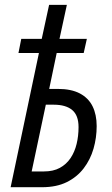

<svg xmlns="http://www.w3.org/2000/svg" viewBox="-20 -782 469 802"><path d="M24.4 0 142.6 -560.5H57.1L68.8 -619.6H154.3L185.1 -761.7H259.3L228.5 -619.6H342.8L329.6 -560.5H216.8L185.5 -410.6H221.7Q277.8 -410.6 313.7 -391.6Q349.6 -372.6 366.7 -337.9Q383.8 -303.2 383.8 -255.4Q383.8 -206.5 370.6 -160.9Q357.4 -115.2 329.6 -78.9Q301.8 -42.5 258.8 -21.2Q215.8 0 155.8 0ZM112.3 -65.9H164.1Q202.6 -65.9 230 -80.8Q257.3 -95.7 274.7 -121.6Q292 -147.5 300 -180.7Q308.1 -213.9 308.1 -251Q308.1 -300.3 281.5 -322.5Q254.9 -344.7 204.1 -344.7H171.4Z"/></svg>

Font: Open Sans Condensed
Style: Italic
Weight: 400
Width: 3
Italic angle: -12°
Designer: Monotype Design Team
Foundry: Monotype Imaging Inc.
Version: Version 3.000